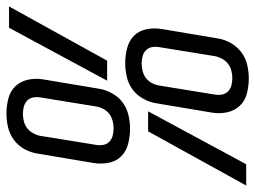

<svg xmlns="http://www.w3.org/2000/svg" viewBox="-141 -665 791 595"><g transform="rotate(90 254.5 -367.5)"><path d="M153 -360Q129 -360 106 -366Q83 -372 67.5 -387.5Q52 -403 47.5 -426.5Q43 -450 47 -474L76 -646Q79 -667 90 -686.5Q101 -706 118.5 -719.5Q136 -733 157.5 -738Q179 -743 200 -743Q224 -743 247 -737Q270 -731 285 -715Q300 -699 305 -676Q310 -653 306 -629L277 -456Q274 -436 263 -416Q252 -396 234.5 -383Q217 -370 195.5 -365Q174 -360 153 -360ZM302 -431 466 -735H532L364 -431ZM154 -411Q165 -411 177 -414Q189 -417 198.5 -424Q208 -431 214 -442Q220 -453 222 -465L250 -637Q252 -649 250 -660Q248 -671 240.5 -678.5Q233 -686 222 -689Q211 -692 199 -692Q188 -692 176 -689Q164 -686 154.5 -678.5Q145 -671 139 -660Q133 -649 131 -638L103 -465Q101 -454 103 -443Q105 -432 112.5 -424.5Q120 -417 131 -414Q142 -411 154 -411ZM309 8Q285 8 262 2Q239 -4 224 -20Q209 -36 204 -59Q199 -82 203 -106L232 -279Q235 -299 246 -319Q257 -339 274.5 -352Q292 -365 313.5 -370Q335 -375 356 -375Q380 -375 403 -369Q426 -363 441.5 -347.5Q457 -332 461.5 -308.5Q466 -285 462 -261L433 -89Q430 -68 419.5 -48.5Q409 -29 391 -15.5Q373 -2 351.5 3Q330 8 309 8ZM310 -43Q321 -43 333 -46Q345 -49 354.5 -56.5Q364 -64 370 -75Q376 -86 378 -97L406 -270Q408 -281 406 -292Q404 -303 396.5 -310.5Q389 -318 378 -321Q367 -324 355 -324Q344 -324 332 -321Q320 -318 310.5 -311Q301 -304 295 -293Q289 -282 287 -270L259 -98Q257 -86 259 -75Q261 -64 268.5 -56.5Q276 -49 287 -46Q298 -43 310 -43ZM-23 0 145 -304H207L43 0Z"/></g></svg>

Font: Iosevka Light
Style: Italic
Weight: 300
Italic angle: -9°
Monospace: yes
Designer: Belleve Invis
Foundry: Belleve Invis
Version: Version 32.5.0; ttfautohint (v1.8.4)